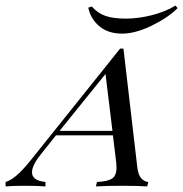

<svg xmlns="http://www.w3.org/2000/svg" viewBox="-87 -671 659 691"><path d="M446.8 -16.1 442.7 0Q410.5 -2.4 354.8 -2.4Q289.5 -2.4 258.1 0L262.1 -16.1Q300 -17.7 316.1 -28.2Q332.3 -38.7 332.3 -67.7Q332.3 -78.2 331.5 -83.9L319.4 -183.9H114.5L59.7 -115.3Q28.2 -75.8 28.2 -50.8Q28.2 -21 76.6 -16.1V0Q52.4 -2.4 3.2 -2.4Q-46 -2.4 -66.9 0V-16.1Q-31.5 -25.8 21 -91.1L345.2 -496H357.3L407.3 -67.7Q410.5 -41.1 421.8 -29Q433.1 -16.9 446.8 -16.1ZM317.7 -200 292.7 -404.8 127.4 -200ZM544.4 -650.8 552.4 -641.9Q517.7 -607.3 458.9 -578.6Q400 -550 352.4 -550Q302.4 -550 271 -576.2Q239.5 -602.4 230.6 -643.5L243.5 -647.6Q264.5 -623.4 292.7 -613.7Q321 -604 366.1 -604Q409.7 -604 458.5 -616.1Q507.3 -628.2 544.4 -650.8Z"/></svg>

Font: Playfair Display SC
Style: Italic
Weight: 400
Italic angle: -14°
Designer: Claus Eggers Sørensen
Foundry: Claus Eggers Sørensen
Version: Version 1.202; ttfautohint (v1.6)